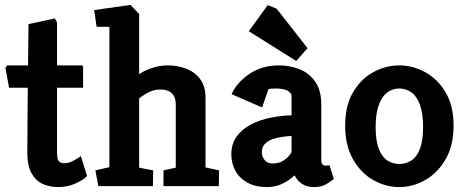

<svg xmlns="http://www.w3.org/2000/svg" viewBox="-20 -757 1894 781"><path d="M217 4Q184 4 155.5 -8Q127 -20 109 -51Q91 -82 91 -138L93 -400H17L2 -481L9 -491H94L96 -659L203 -682L212 -666V-491H313Q318 -491 318 -485V-400H212V-139Q212 -108 220 -100.5Q228 -93 243 -93Q260 -93 280 -104Q300 -115 309 -122L334 -41Q321 -26 288 -11Q255 4 217 4Z M380 0 368 -64 425 -77V-648H373L363 -716L511 -737L546 -700V-455Q565 -469 597 -480Q629 -491 662 -491Q704 -491 739 -477Q774 -463 795 -434Q816 -405 816 -359V-76L871 -64L870 0H645V-64L695 -75V-331Q695 -363 678.5 -378Q662 -393 633 -393Q604 -393 578.5 -378.5Q553 -364 546 -356V-75L603 -64L602 0Z M1066 4Q1020 4 987.5 -13.5Q955 -31 938 -61.5Q921 -92 921 -129Q921 -173 943.5 -203Q966 -233 1002.5 -251.5Q1039 -270 1082 -278.5Q1125 -287 1166 -288V-367Q1166 -378 1150.5 -387.5Q1135 -397 1101 -397Q1093 -397 1085 -396.5Q1077 -396 1072 -394L1046 -320L922 -374Q943 -421 994 -456Q1045 -491 1115 -491Q1158 -491 1197 -476Q1236 -461 1261.5 -426Q1287 -391 1287 -330V-105Q1287 -92 1292.5 -87.5Q1298 -83 1305 -83Q1310 -83 1314.5 -84Q1319 -85 1320 -85L1338 -29Q1331 -23 1310 -9.5Q1289 4 1258 4Q1228 4 1208.5 -9Q1189 -22 1178 -44Q1158 -24 1129.5 -10Q1101 4 1066 4ZM1090 -92Q1118 -92 1138.5 -107.5Q1159 -123 1166 -139V-204Q1147 -203 1126 -200Q1105 -197 1086.5 -190Q1068 -183 1056.5 -170.5Q1045 -158 1045 -138Q1045 -121 1056 -106.5Q1067 -92 1090 -92ZM1185 -509 992 -630 1069 -736 1105 -722 1231 -561Z M1604 4Q1549 4 1498.5 -24.5Q1448 -53 1416 -109Q1384 -165 1384 -246Q1384 -327 1416 -381.5Q1448 -436 1498.5 -463.5Q1549 -491 1604 -491Q1659 -491 1709.5 -463.5Q1760 -436 1792.5 -381.5Q1825 -327 1825 -246Q1825 -165 1792.5 -109Q1760 -53 1709.5 -24.5Q1659 4 1604 4ZM1604 -90Q1631 -90 1653 -104Q1675 -118 1688 -151Q1701 -184 1701 -240Q1701 -297 1688 -331.5Q1675 -366 1653 -381.5Q1631 -397 1604 -397Q1585 -397 1567.5 -388.5Q1550 -380 1536.5 -361Q1523 -342 1515.5 -312Q1508 -282 1508 -240Q1508 -184 1521 -151Q1534 -118 1556 -104Q1578 -90 1604 -90Z"/></svg>

Font: Kreon Light
Style: Regular
Weight: 300
Designer: Julia Petretta
Foundry: Julia Petretta and Eli Heuer
Version: Version 2.002